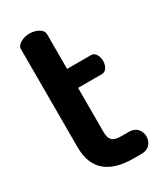

<svg xmlns="http://www.w3.org/2000/svg" viewBox="-176 -755 699 823"><g transform="rotate(-30 173.5 -343.5)"><path d="M49 -162V-647Q49 -664 69 -675.5Q89 -687 113 -687Q139 -687 158.5 -675.5Q178 -664 178 -647V-475H296Q311 -475 320 -461Q329 -447 329 -428Q329 -409 320 -395Q311 -381 296 -381H178V-162Q178 -133 190.5 -121Q203 -109 234 -109H273Q299 -109 313.5 -93Q328 -77 328 -55Q328 -32 313.5 -16Q299 0 273 0H234Q49 0 49 -162Z"/></g></svg>

Font: Terminal Dosis
Style: Bold
Weight: 700
Designer: EdgarTolentino, PabloImpallari, IginoMarini
Foundry: EdgarTolentino, PabloImpallari, IginoMarini
Version: Version 1.006